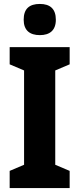

<svg xmlns="http://www.w3.org/2000/svg" viewBox="-20 -953 403 973"><path d="M182 -933C129 -933 100 -909 100 -853C100 -799 131 -775 182 -775C232 -775 263 -799 263 -853C263 -908 234 -933 182 -933ZM333 0V-87L260 -118V-596L333 -627V-714H29V-627L102 -596V-118L29 -87V0Z"/></svg>

Font: Noto Sans Khmer Condensed ExtraBold
Style: Regular
Weight: 800
Width: 3
Designer: Danh Hong and the Monotype Design Team
Foundry: Monotype Imaging Inc.
Version: Version 2.004